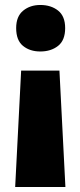

<svg xmlns="http://www.w3.org/2000/svg" viewBox="-20 -583 323 772"><path d="M242 -470Q242 -421 213.5 -398.5Q185 -376 142 -376Q100 -376 72.5 -398.5Q45 -421 45 -470Q45 -517 73 -540Q101 -563 142 -563Q185 -563 213.5 -540.5Q242 -518 242 -470ZM65 -299H219L243 169H41Z"/></svg>

Font: Noto Sans Myanmar SemiCondensed Black
Style: Regular
Weight: 900
Width: 4
Designer: Monotype Design Team
Foundry: Monotype Imaging Inc.
Version: Version 2.107; ttfautohint (v1.8.4.7-5d5b)